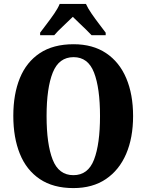

<svg xmlns="http://www.w3.org/2000/svg" viewBox="-20 -951 748 981"><path d="M355 10Q252 10 183.5 -36Q115 -82 81.5 -165Q48 -248 48 -359Q48 -470 81.5 -552Q115 -634 183.5 -679.5Q252 -725 356 -725Q454 -725 522 -679.5Q590 -634 625 -551.5Q660 -469 660 -358Q660 -247 624.5 -164.5Q589 -82 521 -36Q453 10 355 10ZM355 -56Q430 -56 460.5 -135.5Q491 -215 491 -358Q491 -501 460.5 -580Q430 -659 356 -659Q281 -659 249.5 -580Q218 -501 218 -358Q218 -215 249 -135.5Q280 -56 355 -56ZM185 -784Q199 -803 219 -829Q239 -855 257.5 -882Q276 -909 285 -931H419Q429 -909 447.5 -882Q466 -855 486 -829Q506 -803 520 -784V-771H448Q438 -782 420.5 -799Q403 -816 384 -834Q365 -852 352 -865Q331 -844 302 -817Q273 -790 257 -771H185Z"/></svg>

Font: Noto Serif Bengali Condensed ExtraBold
Style: Regular
Weight: 800
Width: 3
Designer: Juan Bruce, Universal Thirst, Indian Type Foundry and the Monotype Design Team.
Foundry: Monotype Imaging Inc.
Version: Version 2.003; ttfautohint (v1.8.4.7-5d5b)